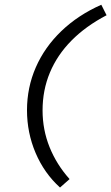

<svg xmlns="http://www.w3.org/2000/svg" viewBox="-20 -651 478 825"><path d="M96 -177.4Q96 -275 133.9 -361.7Q171.8 -448.4 243.5 -517.3Q315.3 -586.3 415.3 -630.6L437.9 -585.5Q348.4 -538.7 287.1 -476.6Q225.8 -414.5 194.4 -339.1Q162.9 -263.7 162.9 -176.6Q162.9 -93.5 193.1 -18.5Q223.4 56.5 279 118.5L237.9 154.8Q170.2 93.5 133.1 6.5Q96 -80.6 96 -177.4Z"/></svg>

Font: Playfair Micro SmCond SmLight
Style: Italic
Weight: 360
Width: 4
Italic angle: -15.6°
Designer: Claus Eggers Sørensen
Foundry: Claus Eggers Sørensen
Version: Version 2.203;Glyphs 3.3 (3326)